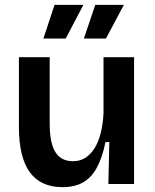

<svg xmlns="http://www.w3.org/2000/svg" viewBox="-20 -759 639 792"><path d="M238 13Q148 13 103 -48.5Q58 -110 58 -236V-523H185V-249Q185 -169 208.5 -131.5Q232 -94 281 -94Q310 -94 332 -108Q354 -122 370.5 -148.5Q387 -175 396 -212Q405 -249 407 -294V-523H533V-221V0H427L431 -173H415Q402 -108 379 -66.5Q356 -25 321.5 -6Q287 13 238 13ZM251 -600H159L205 -739H324ZM417 -600H326L373 -739H491Z"/></svg>

Font: Bricolage Grotesque 28pt SemiBold
Style: Regular
Weight: 600
Version: Version 1.001;gftools[0.9.33.dev8+g029e19f]